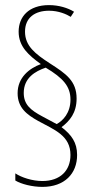

<svg xmlns="http://www.w3.org/2000/svg" viewBox="-20 -780 370 752"><path d="M49 -415C49 -358 85 -331 130 -306C194 -271 256 -249 256 -173C256 -112 216 -71 146 -71C106 -71 64 -85 40 -101V-73C63 -59 106 -48 146 -48C233 -48 282 -100 282 -173C282 -222 260 -252 221 -282C253 -306 280 -338 280 -394C280 -463 239 -491 175 -532C118 -569 78 -600 78 -656C78 -711 117 -738 172 -738C210 -738 241 -724 257 -714L270 -734C246 -749 210 -760 172 -760C92 -760 53 -714 53 -656C53 -597 93 -563 140 -529C94 -512 49 -476 49 -415ZM73 -416C73 -475 118 -501 159 -515C228 -474 256 -441 256 -390C256 -337 226 -307 202 -294L146 -324C99 -349 73 -371 73 -416Z"/></svg>

Font: Noto Sans Sinhala ExtraCondensed Thin
Style: Regular
Weight: 100
Width: 2
Designer: Jelle Bosma - Monotype Design Team
Foundry: Monotype Imaging Inc.
Version: Version 2.006